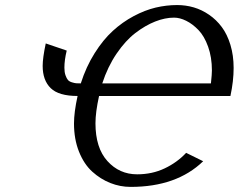

<svg xmlns="http://www.w3.org/2000/svg" viewBox="-20 -730 945 760"><path d="M372.1 -350.1Q357.9 -285.6 357.9 -242.2Q357.9 -144.5 405.3 -92.3Q452.6 -40 522.9 -40Q582.5 -40 631.8 -63.5Q681.2 -86.9 716.8 -125L784.2 -91.8Q679.2 9.8 497.1 9.8Q455.6 9.8 416.7 -5.6Q377.9 -21 345.2 -50.5Q312.5 -80.1 292.7 -129.6Q272.9 -179.2 272.9 -241.2Q272.9 -285.6 287.1 -350.1Q212.4 -350.1 180.7 -381.1Q148.9 -412.1 148.9 -469.2Q148.9 -500.5 161.1 -558.1L244.1 -529.8Q234.9 -492.2 234.9 -461.9Q234.9 -444.3 239.3 -431.9Q243.7 -419.4 249 -413.3Q254.4 -407.2 264.9 -404.1Q275.4 -400.9 281.7 -400.4Q288.1 -399.9 299.8 -399.9Q320.8 -465.8 354.5 -519.3Q388.2 -572.8 426.5 -607.7Q464.8 -642.6 509.3 -666.3Q553.7 -689.9 596.2 -700Q638.7 -710 681.2 -710Q715.3 -710 747.1 -700.7Q778.8 -691.4 807.6 -671.6Q836.4 -651.9 857.9 -623Q879.4 -594.2 892.1 -552.5Q904.8 -510.7 904.8 -460.9Q904.8 -409.2 892.1 -350.1ZM384.8 -399.9H814.9Q818.8 -436 818.8 -451.2Q818.8 -503.4 803.7 -545.4Q788.6 -587.4 765.4 -611.3Q742.2 -635.3 717 -647.7Q691.9 -660.2 668.9 -660.2Q633.3 -660.2 594.2 -644.8Q555.2 -629.4 515.9 -599.4Q476.6 -569.3 441.4 -517.6Q406.2 -465.8 384.8 -399.9Z"/></svg>

Font: Pfennig
Style: Italic
Weight: 500
Italic angle: -13°
Version: Version 20120410 ; ttfautohint (v0.8)